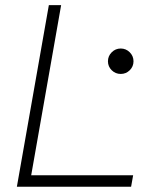

<svg xmlns="http://www.w3.org/2000/svg" viewBox="-20 -713 626 733"><path d="M44.4 0 166.5 -693.4H213.4L99.1 -43.9H488.3L480.5 0ZM440.9 -430.7Q420.9 -430.7 406.5 -444.8Q392.1 -459 392.1 -479Q392.1 -499 406.5 -513.4Q420.9 -527.8 440.9 -527.8Q460.9 -527.8 475.3 -513.4Q489.7 -499 489.7 -479Q489.7 -459 475.3 -444.8Q460.9 -430.7 440.9 -430.7Z"/></svg>

Font: Cascadia Mono NF ExtraLight
Style: Italic
Weight: 200
Italic angle: -10°
Monospace: yes
Designer: Aaron Bell
Foundry: Saja Typeworks
Version: Version 2404.023; ttfautohint (v1.8.4)